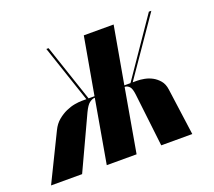

<svg xmlns="http://www.w3.org/2000/svg" viewBox="-157 -614 814 732"><g transform="rotate(-20 249.5 -247.5)"><path d="M356 -215Q353 -240 345.5 -248Q338 -256 329 -257H326L281 0H160L205 -257H202Q193 -256 182.5 -248Q172 -240 160 -215L60 0H-66L27 -190Q38 -213 55 -227Q72 -241 90 -249Q108 -257 125 -260Q142 -263 155 -263H173L95 -495H104L182 -263H206L247 -495H368L327 -263H352L511 -495H521L361 -263H379Q391 -263 407.5 -260Q424 -257 439 -249Q454 -241 466 -227Q478 -213 481 -190L507 0H381Z"/></g></svg>

Font: Moniqa Black Ita Display
Style: Italic
Weight: 900
Italic angle: -10°
Designer: Rajesh Rajput
Foundry: Rajesh Rajput
Version: Version 1.000